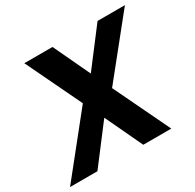

<svg xmlns="http://www.w3.org/2000/svg" viewBox="-165 -867 1050 1033"><g transform="rotate(-30 359.5 -350.0)"><path d="M-13 0 272 -356 107 -700H282L389 -473L562 -700H732L449 -348L616 0H442L333 -231L157 0Z"/></g></svg>

Font: DM Sans 20pt Black
Style: Italic
Weight: 900
Italic angle: -10°
Version: Version 4.004;gftools[0.9.30]